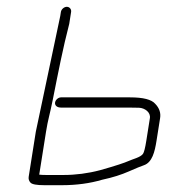

<svg xmlns="http://www.w3.org/2000/svg" viewBox="-20 -546 507 564"><path d="M154.4 -230H357.2C367.9 -230 378.2 -229.8 388.3 -229.5C405.5 -228.9 423 -215.9 420.3 -199L409.7 -132C406.4 -111.3 403.2 -98.7 400.1 -94.2C392.6 -83.5 369.9 -78.8 356.3 -72.5C346.9 -68.2 321.2 -59.3 273.7 -46C238.6 -36.7 201.9 -32 167.1 -32H115.1C107.1 -32 100.5 -32.3 95.2 -33L115.2 -159C121 -195.9 125.8 -206.5 135.7 -256.3C151.8 -337.1 164.5 -403 183.4 -476L188.9 -511C190.2 -518.9 184.2 -526 176.3 -526C168.4 -526 160.2 -518.9 158.9 -511L157 -499L85.2 -159L64.3 -27C63.2 -20.3 65 -14.5 69.6 -9.5C74.2 -4.5 87.8 -2 110.3 -2H162.3C203.8 -2 244.2 -7.3 280.1 -18C312 -24.8 336.9 -33 358.3 -42.4C379.8 -51.8 394.4 -57.9 402.4 -60.5C427.3 -68.8 434.7 -100.7 439.7 -132L450.3 -199C452.8 -214.6 448 -228.6 436 -241C425.3 -253.7 400.6 -260 362 -260H159.2C151.3 -260 143.1 -252.9 141.8 -245C140.5 -237.1 146.5 -230 159.2 -230Z"/></svg>

Font: MewTooHand
Style: WideIta
Weight: 400
Designer: Mew Too, Robert Jablonski
Version: Version 0.77